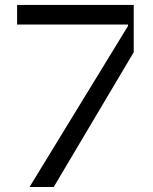

<svg xmlns="http://www.w3.org/2000/svg" viewBox="-20 -747 611 767"><path d="M194.6 0H98L491.5 -643.5V-649.1H48.3V-727.3H514.2V-538.4Z"/></svg>

Font: Riot Sans
Style: Regular
Weight: 400
Designer: Rasmus Andersson
Foundry: rsms
Version: Version 4.001